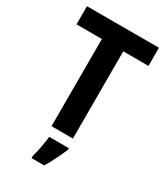

<svg xmlns="http://www.w3.org/2000/svg" viewBox="-226 -861 977 1127"><g transform="rotate(30 262.5 -297.5)"><path d="M335 -51V-642H506V-765H18V-642H190V-51ZM343 20V10H210C205 53 192 120 182 157V170H268C298 119 324 66 343 20Z"/></g></svg>

Font: Noto Sans Tamil UI SemiCondensed
Style: Bold
Weight: 700
Width: 4
Designer: Jelle Bosma - Monotype Design Team
Foundry: Monotype Imaging Inc.
Version: Version 2.004